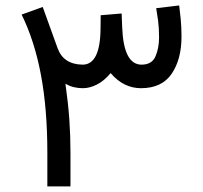

<svg xmlns="http://www.w3.org/2000/svg" viewBox="-20 -669 729 689"><path d="M149.9 -121.1Q149.9 -277.3 127 -399.9Q104 -522.5 57.6 -616.7L133.3 -644Q146.5 -606.9 159.9 -570.3Q173.3 -533.7 186.5 -496.6Q207.5 -438 276.4 -437Q339.8 -437 340.8 -566.9Q340.8 -578.6 341.1 -590.6Q341.3 -602.5 341.3 -614.3L416.5 -620.6Q417 -608.4 417.5 -595.7Q418 -583 418.5 -570.3Q423.8 -437 487.8 -437Q525.4 -437 538.1 -467Q550.8 -497.1 550.8 -534.2Q550.8 -568.8 547.4 -594.7Q543.9 -620.6 540.5 -639.6L623 -649.4Q625.5 -629.4 628.4 -601.3Q631.3 -573.2 631.3 -537.1Q631.3 -456.5 596.2 -404.5Q561 -352.5 485.8 -352.5Q455.6 -352.5 428.5 -365.5Q401.4 -378.4 377 -406.7Q353.5 -378.4 327.6 -365.5Q301.8 -352.5 277.3 -352.5Q261.7 -352.5 246.1 -356Q230.5 -359.4 214.8 -368.7Q224.6 -299.3 228.8 -240.5Q232.9 -181.6 232.9 -119.6V0H149.9Z"/></svg>

Font: Vazir WOL-UI
Style: Regular-WOL-UI
Weight: 400
Designer: Saber Rastikerdar
Foundry: Saber Rastikerdar
Version: Version 30.1.0